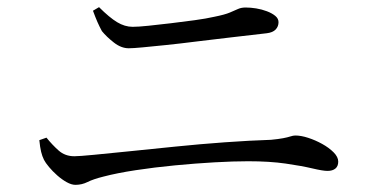

<svg xmlns="http://www.w3.org/2000/svg" viewBox="-20 -626 1040 537"><path d="M191 -109Q180 -109 166.5 -116.5Q153 -124 140 -135.5Q127 -147 117 -159Q107 -171 103 -179Q98 -189 95 -201.5Q92 -214 90 -234L110 -241Q126 -221 144 -205Q162 -189 188 -189Q201 -189 242.5 -193Q284 -197 343 -203Q402 -209 470.5 -216Q539 -223 608.5 -228Q678 -233 738 -235Q759 -237 772 -239.5Q785 -242 792.5 -244.5Q800 -247 806 -247Q822 -247 842 -240.5Q862 -234 881 -223.5Q900 -213 913 -200Q926 -187 926 -174Q926 -161 918 -154.5Q910 -148 896 -148Q883 -148 853.5 -155Q824 -162 779 -168.5Q734 -175 674 -175Q633 -175 580 -172Q527 -169 469.5 -163.5Q412 -158 359.5 -150Q307 -142 269 -132Q241 -125 225 -117Q209 -109 191 -109ZM340 -491Q319 -491 298.5 -507Q278 -523 265 -539Q258 -552 252.5 -564.5Q247 -577 240 -596L257 -606Q286 -577 307.5 -564Q329 -551 351 -551Q367 -551 395.5 -554Q424 -557 458 -561Q492 -565 524.5 -569.5Q557 -574 579 -579Q609 -585 623 -591Q637 -597 646 -601Q655 -605 667 -605Q681 -605 696.5 -602.5Q712 -600 726.5 -594.5Q741 -589 750 -581.5Q759 -574 759 -564Q759 -552 751 -543.5Q743 -535 726 -533Q676 -527 626.5 -521.5Q577 -516 530 -510Q483 -504 444 -500Q405 -496 378.5 -493.5Q352 -491 340 -491Z"/></svg>

Font: Noto Serif HK ExtraLight
Style: Regular
Weight: 400
Version: Version 2.002-H1;hotconv 1.1.0;makeotfexe 2.6.0